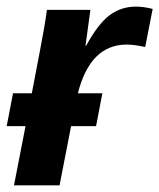

<svg xmlns="http://www.w3.org/2000/svg" viewBox="-25 -558 479 578"><path d="M412.1 -416.5Q378.4 -423.8 356.4 -423.8Q246.6 -423.8 209.5 -277.3H283.2L264.2 -178.2H189L154.3 0H17.1L51.8 -178.2H-4.9L14.2 -277.3H70.8Q100.6 -431.6 107.7 -472.9Q114.7 -514.2 116.2 -528.3H247.1Q236.8 -449.7 232.4 -420.4H234.4Q270 -485.8 304.7 -512Q339.4 -538.1 384.3 -538.1Q407.2 -538.1 434.6 -531.2Z"/></svg>

Font: Liberation Sans
Style: Bold Italic
Weight: 700
Italic angle: -12°
Designer: Steve Matteson
Foundry: Ascender Corporation
Version: Version 2.1.5